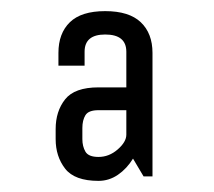

<svg xmlns="http://www.w3.org/2000/svg" viewBox="-20 -715 384 345"><path d="M238 -398 219 -430Q208 -412 192 -401Q176 -390 157 -390Q114 -390 97 -412Q80 -434 80 -465V-483Q80 -515 97 -536.5Q114 -558 157 -558H207V-622Q207 -653 169 -653Q132 -653 132 -622V-597H85V-620Q85 -655 105.5 -675Q126 -695 169 -695Q212 -695 233 -675Q254 -655 254 -620V-398ZM157 -433Q176 -433 191.5 -446.5Q207 -460 207 -473V-517H157Q139 -517 133.5 -508Q128 -499 128 -485V-465Q128 -452 133.5 -442.5Q139 -433 157 -433Z"/></svg>

Font: Unica One
Style: Regular
Weight: 400
Designer: Eduardo Rodriguez Tunni
Foundry: Eduardo Rodriguez Tunni
Version: Version 2.000; ttfautohint (v1.8.4.7-5d5b);gftools[0.9.23]